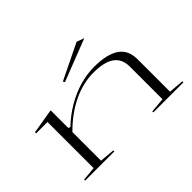

<svg xmlns="http://www.w3.org/2000/svg" viewBox="-126 -1029 1334 1334"><g transform="rotate(-45 541.5 -362.0)"><path d="M1038 -10V0H742V-10L852 -20V-340Q852 -416 800.5 -453Q749 -490 643 -490Q592 -490 540 -477.5Q488 -465 438 -440.5Q388 -416 340 -381Q292 -346 248 -301V-20L359 -10V0H72V-10L175 -20V-473H63V-484L248 -515V-342L262 -335Q323 -393 391 -433Q459 -473 531 -494Q603 -515 674 -515Q738 -515 785.5 -504Q833 -493 864 -471.5Q895 -450 910.5 -417Q926 -384 926 -338V-20ZM457 -583 449 -596 712 -724 768 -704Z"/></g></svg>

Font: Kalnia Expanded ExtraLight
Style: Regular
Weight: 250
Width: 7
Designer: Frida Medrano
Foundry: Frida Medrano
Version: Version 1.105